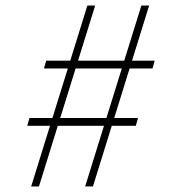

<svg xmlns="http://www.w3.org/2000/svg" viewBox="-20 -670 640 690"><path d="M92 0 294 -650H322L120 0ZM286 0 488 -650H516L314 0ZM138 -424 146 -452H536L528 -424ZM78 -218 86 -246H476L468 -218Z"/></svg>

Font: SourceCodeVF
Style: Italic
Weight: 200
Italic angle: -11°
Monospace: yes
Designer: Paul D. Hunt, Teo Tuominen
Foundry: Adobe
Version: Version 1.026;hotconv 1.1.0;makeotfexe 2.6.0